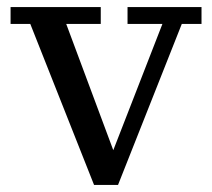

<svg xmlns="http://www.w3.org/2000/svg" viewBox="-20 -523 603 545"><path d="M247 2 66 -455H10V-503H266V-455H168L313 -66L290 -67L441 -455H342V-503H552V-455H496L315 2Z"/></svg>

Font: Montagu Slab
Style: Regular
Weight: 400
Version: Version 1.000